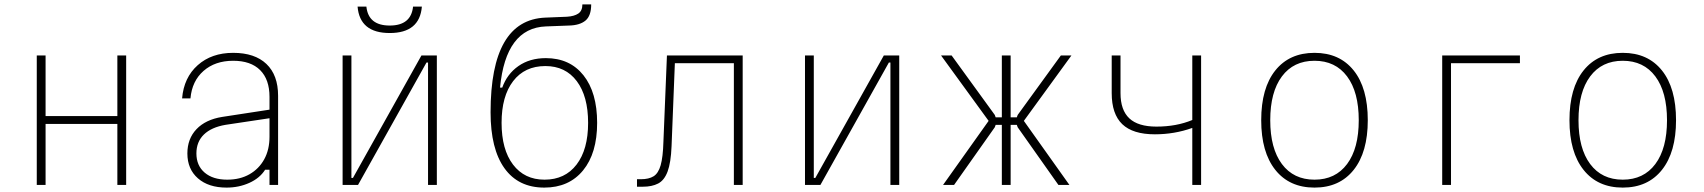

<svg xmlns="http://www.w3.org/2000/svg" viewBox="-20 -840 7740 872"><path d="M147 0V-588H187V-313H513V-588H553V0H513V-277H187V0Z M1184 -69Q1160 -31 1112.5 -9.5Q1065 12 1009 12Q927 12 879 -30Q831 -72 831 -143Q831 -210 872.5 -253.5Q914 -297 989 -309L1204 -342V-400Q1204 -479 1161.5 -521.5Q1119 -564 1039 -564Q957 -564 904.5 -518Q852 -472 845 -393H807Q815 -488 878 -544Q941 -600 1039 -600Q1137 -600 1190 -549.5Q1243 -499 1243 -405V0H1204V-69ZM872 -143Q872 -88 909.5 -56Q947 -24 1012 -24Q1070 -24 1113 -48.5Q1156 -73 1180 -116.5Q1204 -160 1204 -219V-303L1004 -273Q940 -262 906 -229Q872 -196 872 -143Z M1536 0V-588H1576V-32H1583L1894 -588H1964V0H1924V-556H1917L1606 0ZM1644 -810Q1653 -724 1750 -724Q1847 -724 1856 -810H1896Q1886 -690 1750 -690Q1614 -690 1604 -810Z M2452 12Q2334 12 2271 -76Q2208 -164 2208 -330Q2208 -750 2457 -760L2555 -764Q2588 -766 2606.5 -778.5Q2625 -791 2625 -820H2665Q2665 -768 2639 -746.5Q2613 -725 2564 -724L2459 -720Q2277 -713 2251 -442H2261Q2283 -504 2334.5 -540Q2386 -576 2459 -576Q2568 -576 2630 -498Q2692 -420 2692 -282Q2692 -144 2628 -66Q2564 12 2452 12ZM2453 -24Q2546 -24 2598.5 -92.5Q2651 -161 2651 -282Q2651 -403 2599.5 -471.5Q2548 -540 2457 -540Q2363 -540 2310.5 -471.5Q2258 -403 2258 -282Q2258 -161 2310 -92.5Q2362 -24 2453 -24Z M2873 8V-26H2890Q2927 -26 2948.5 -39.5Q2970 -53 2980.5 -89.5Q2991 -126 2993 -196L3009 -588H3353V0H3313V-553H3045L3030 -176Q3027 -101 3012 -61Q2997 -21 2969 -6.5Q2941 8 2900 8Z M3636 0V-588H3676V-32H3683L3994 -588H4064V0H4024V-556H4017L3706 0Z M4263 0 4470 -291 4254 -588H4302L4498 -318L4502 -307H4530V-588H4570V-307H4598L4602 -318L4798 -588H4846L4630 -291L4837 0H4787L4602 -262L4598 -273H4570V0H4530V-273H4502L4498 -262L4313 0Z M5395 0V-259Q5314 -230 5225 -230Q5125 -230 5077 -276Q5029 -322 5029 -417V-588H5069V-417Q5069 -340 5109 -302.5Q5149 -265 5232 -265Q5323 -265 5395 -295V-588H5435V0Z M5950 12Q5836 12 5772 -68.5Q5708 -149 5708 -294Q5708 -440 5772 -520Q5836 -600 5950 -600Q6064 -600 6128 -520Q6192 -440 6192 -294Q6192 -149 6128 -68.5Q6064 12 5950 12ZM5950 -24Q6045 -24 6098 -95Q6151 -166 6151 -294Q6151 -422 6098 -493Q6045 -564 5950 -564Q5855 -564 5802 -493Q5749 -422 5749 -294Q5749 -166 5802 -95Q5855 -24 5950 -24Z M6530 0V-588H6883V-553H6570V0Z M7350 12Q7236 12 7172 -68.5Q7108 -149 7108 -294Q7108 -440 7172 -520Q7236 -600 7350 -600Q7464 -600 7528 -520Q7592 -440 7592 -294Q7592 -149 7528 -68.5Q7464 12 7350 12ZM7350 -24Q7445 -24 7498 -95Q7551 -166 7551 -294Q7551 -422 7498 -493Q7445 -564 7350 -564Q7255 -564 7202 -493Q7149 -422 7149 -294Q7149 -166 7202 -95Q7255 -24 7350 -24Z"/></svg>

Font: Martian Mono Thin
Style: Regular
Weight: 100
Monospace: yes
Designer: Roman Shamin
Foundry: Evil Martians
Version: Version 1.000; ttfautohint (v1.8.4.7-5d5b)